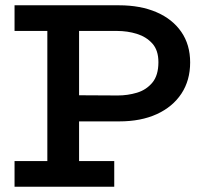

<svg xmlns="http://www.w3.org/2000/svg" viewBox="-20 -706 776 726"><path d="M239 -247V-346L425 -345Q463 -345 498 -355.5Q533 -366 556 -393.5Q579 -421 579 -471Q579 -516 556 -541.5Q533 -567 497.5 -578Q462 -589 422 -589H35V-686H430Q511 -686 571.5 -660Q632 -634 665.5 -585.5Q699 -537 699 -470Q699 -402 666 -352Q633 -302 573 -274.5Q513 -247 431 -247ZM35 0V-97H412V0ZM159 -54V-634H279V-54Z"/></svg>

Font: BioRhyme SemiBold
Style: Regular
Weight: 600
Designer: Aoife Mooney
Foundry: Aoife Mooney Type
Version: Version 1.600;gftools[0.9.33]